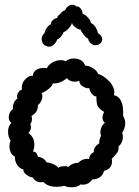

<svg xmlns="http://www.w3.org/2000/svg" viewBox="-20 -791 587 811"><path d="M283 0Q264 0 252 -6Q234 -2 220 -2Q181 -2 164 -22Q160 -21 153 -21Q130 -21 118 -42Q108 -41 92.5 -52.5Q77 -64 79 -75Q63 -79 52.5 -94.5Q42 -110 43 -130Q32 -134 26 -146Q20 -158 20 -173Q20 -189 25 -196Q14 -213 14 -235Q14 -258 28 -272Q17 -280 17 -296Q17 -306 22 -316Q27 -326 35 -330Q33 -344 38.5 -356.5Q44 -369 54 -375Q52 -378 52 -384Q52 -393 58.5 -402Q65 -411 73 -413Q72 -416 72 -421Q72 -442 88 -457.5Q104 -473 119 -471Q119 -485 131.5 -494.5Q144 -504 164 -504Q173 -504 178 -503Q185 -518 202 -527.5Q219 -537 237 -537Q249 -537 257 -532Q271 -544 292 -544Q309 -544 322.5 -536Q336 -528 339 -514Q355 -514 373 -502.5Q391 -491 394 -479Q418 -472 440.5 -448.5Q463 -425 463 -401Q463 -397 461 -389Q504 -380 500 -302Q509 -287 509 -270Q509 -250 496 -230Q499 -221 499 -213Q499 -201 494 -190Q489 -179 481 -173Q482 -157 475.5 -147Q469 -137 452 -120Q453 -116 453 -108Q453 -78 419 -69Q416 -53 402.5 -43Q389 -33 370 -33Q354 -11 331 -11Q324 -11 320 -12Q308 0 283 0ZM253 -89Q267 -89 268 -85Q276 -94 288 -99Q300 -104 310 -103Q327 -120 347 -120Q354 -120 357 -119Q356 -128 362 -136.5Q368 -145 376 -148Q376 -161 382.5 -170.5Q389 -180 399 -185Q399 -205 407 -217Q404 -225 404 -233Q404 -244 409 -254.5Q414 -265 423 -272Q413 -281 413 -294Q413 -306 420 -318Q400 -330 393.5 -341.5Q387 -353 387 -384Q378 -383 368.5 -394Q359 -405 357 -419Q346 -416 330.5 -425.5Q315 -435 315 -450Q307 -446 296 -446Q275 -446 262 -461Q251 -450 233.5 -443.5Q216 -437 203 -439Q202 -429 185.5 -415.5Q169 -402 156 -398Q159 -392 159 -384Q159 -374 154 -364Q149 -354 140 -347Q141 -333 133.5 -320Q126 -307 113 -302Q115 -294 115 -289Q115 -275 108 -267Q111 -260 111 -253Q111 -242 100 -229Q125 -212 125 -180Q125 -163 119 -151Q129 -150 133 -145Q137 -140 140 -129Q165 -126 177 -105Q188 -105 204.5 -98Q221 -91 226 -82Q234 -89 253 -89ZM364 -694Q376 -689 384 -675.5Q392 -662 394 -651Q412 -640 412 -624Q412 -612 397 -603Q391 -600 384 -600Q372 -600 363 -608.5Q354 -617 352 -628Q343 -632 333 -644.5Q323 -657 321 -666Q312 -665 299 -675Q286 -685 284 -694Q281 -683 269 -670Q257 -657 249 -656Q246 -647 238 -637Q230 -627 222 -625Q218 -613 208.5 -603.5Q199 -594 187 -594Q179 -594 168 -600Q163 -604 159.5 -611Q156 -618 156 -625Q156 -641 168 -651Q170 -662 177 -672.5Q184 -683 194 -688Q195 -698 202.5 -705.5Q210 -713 221 -715Q225 -728 235 -732Q236 -737 242.5 -741.5Q249 -746 255 -748Q258 -757 267 -764Q276 -771 285 -771Q295 -771 302 -764Q313 -765 321 -754.5Q329 -744 329 -732Q337 -732 350 -718.5Q363 -705 364 -694Z"/></svg>

Font: Pangolin
Style: Regular
Weight: 400
Designer: Kevin Burke
Foundry: Google, Inc.
Version: Version 1.101